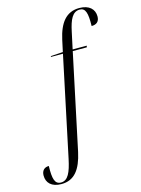

<svg xmlns="http://www.w3.org/2000/svg" viewBox="-243 -851 861 1173"><g transform="rotate(-15 188.0 -264.5)"><path d="M-4 241C78 241 121 183 144 78L272 -526H361L363 -536H274L297 -643C312 -714 332 -760 378 -760C415 -760 425 -726 423 -644C455 -644 473 -660 473 -692C473 -737 441 -770 378 -770C294 -770 250 -710 228 -610L212 -536L135 -531L134 -526H210L77 104C60 184 40 231 -4 231C-44 231 -53 195 -51 114C-80 114 -97 132 -97 163C-97 208 -67 241 -4 241Z"/></g></svg>

Font: Noto Serif Display Condensed Light
Style: Italic
Weight: 300
Width: 3
Italic angle: -12°
Designer: Monotype Design Team
Foundry: Monotype Imaging Inc.
Version: Version 2.009